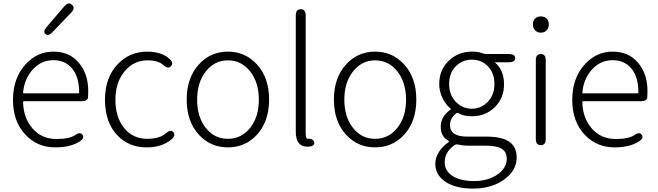

<svg xmlns="http://www.w3.org/2000/svg" viewBox="-20 -849 3849 1123"><path d="M304 13Q198 13 129 -61Q56 -138 56 -264.5Q56 -391 128 -471Q196 -547 291.5 -547Q387 -547 441.5 -481.5Q496 -416 496 -318Q496 -299 495 -280Q493 -257 458 -257H120Q115 -257 115 -252Q117 -159 170.5 -97.5Q224 -36 310 -36Q386 -36 420 -59Q449 -80 463 -60Q476 -40 445 -21Q391 13 304 13ZM115 -308Q115 -303 120 -303H438Q443 -303 443 -308Q443 -398 402.5 -447.5Q362 -497 292.5 -497Q223 -497 175 -446Q123 -392 115 -308ZM287 -661Q262 -635 246 -650Q229 -664 253 -691L357 -813Q381 -840 401 -821Q422 -802 397 -776Z M838 13Q731 13 664 -60Q594 -136 594 -265.5Q594 -395 668 -473Q738 -547 841 -547Q924 -547 971 -505Q998 -481 980 -462Q963 -443 936 -468Q907 -496 842 -496Q762 -496 708.5 -431.5Q655 -367 655 -265.5Q655 -164 706 -100.5Q757 -37 841 -37Q914 -37 951 -70Q978 -94 994 -76Q1010 -57 983 -34Q928 13 838 13Z M1144 -60Q1072 -138 1072 -266.5Q1072 -395 1144 -473Q1212 -547 1313 -547Q1414 -547 1482 -473Q1554 -395 1554 -266.5Q1554 -138 1482 -60Q1414 13 1313 13Q1212 13 1144 -60ZM1183.5 -101Q1234 -37 1313 -37Q1392 -37 1443 -101Q1494 -165 1494 -266Q1494 -367 1443 -431.5Q1392 -496 1313.5 -496Q1235 -496 1184 -431.5Q1133 -367 1133 -266Q1133 -165 1183.5 -101Z M1710 -79V-759Q1710 -795 1739 -795Q1768 -795 1768 -759V-73Q1768 -37 1779 -38Q1813 -39 1818 -16Q1822 6 1785 9Q1710 13 1710 -79Z M2005 -60Q1933 -138 1933 -266.5Q1933 -395 2005 -473Q2073 -547 2174 -547Q2275 -547 2343 -473Q2415 -395 2415 -266.5Q2415 -138 2343 -60Q2275 13 2174 13Q2073 13 2005 -60ZM2044.5 -101Q2095 -37 2174 -37Q2253 -37 2304 -101Q2355 -165 2355 -266Q2355 -367 2304 -431.5Q2253 -496 2174.5 -496Q2096 -496 2045 -431.5Q1994 -367 1994 -266Q1994 -165 2044.5 -101Z M2746 254Q2646 254 2586 214.5Q2526 175 2526 108Q2526 73 2547.5 39.5Q2569 6 2598 -13Q2606 -19 2606 -21.5Q2606 -24 2598 -29Q2558 -52 2558 -108.5Q2558 -165 2609 -203Q2617 -209 2617 -211Q2617 -213 2609 -220Q2589 -236 2570 -272Q2549 -313 2549 -358Q2549 -440 2604.5 -493.5Q2660 -547 2740 -547Q2777 -547 2797 -539Q2811 -533 2826 -533H2957Q2993 -533 2993 -509Q2993 -485 2957 -485H2878Q2873 -485 2877 -482Q2928 -437 2928 -356Q2928 -275 2874 -222Q2820 -169 2740 -169Q2692 -169 2661 -187Q2654 -191 2648 -186Q2612 -157 2612 -117Q2612 -50 2712 -50H2824Q2915 -50 2958.5 -20Q3002 10 3002 73Q3002 146 2933 198Q2859 254 2746 254ZM2892 170Q2944 132 2944 81Q2944 39 2914 21Q2884 3 2823 3H2714Q2688 3 2658 -4Q2647 -6 2638 0Q2581 40 2581 101Q2581 150 2626.5 180Q2672 210 2754 210Q2836 210 2892 170ZM2646 -253.5Q2685 -213 2739.5 -213Q2794 -213 2833 -253.5Q2872 -294 2872 -358Q2872 -422 2834 -461Q2796 -500 2740 -500Q2684 -500 2645.5 -461Q2607 -422 2607 -358Q2607 -294 2646 -253.5Z M3143 0Q3114 0 3114 -36V-497Q3114 -533 3143 -533Q3172 -533 3172 -497V-36Q3172 0 3143 0ZM3143.5 -658Q3123 -658 3110 -671.5Q3097 -685 3097 -706.5Q3097 -728 3110 -740.5Q3123 -753 3143.5 -753Q3164 -753 3177 -740.5Q3190 -728 3190 -706.5Q3190 -685 3177 -671.5Q3164 -658 3143.5 -658Z M3575 13Q3469 13 3400 -61Q3327 -138 3327 -264.5Q3327 -391 3399 -471Q3467 -547 3562.5 -547Q3658 -547 3712.5 -481.5Q3767 -416 3767 -318Q3767 -299 3766 -280Q3764 -257 3729 -257H3391Q3386 -257 3386 -252Q3388 -159 3441.5 -97.5Q3495 -36 3581 -36Q3657 -36 3691 -59Q3720 -80 3734 -60Q3747 -40 3716 -21Q3662 13 3575 13ZM3386 -308Q3386 -303 3391 -303H3709Q3714 -303 3714 -308Q3714 -398 3673.5 -447.5Q3633 -497 3563.5 -497Q3494 -497 3446 -446Q3394 -392 3386 -308Z"/></svg>

Font: Resource Han Rounded JP Light
Style: Regular
Weight: 300
Designer: Cyano Hao (round all glyphs); Ryoko NISHIZUKA 西塚涼子 (kana, bopomofo & ideographs); Paul D. Hunt (Latin, Greek & Cyrillic)
Foundry: Cyano Hao
Version: 0.990